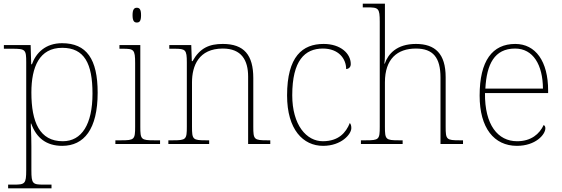

<svg xmlns="http://www.w3.org/2000/svg" viewBox="-20 -780 3043 1040"><path d="M24 240H259V220H217C157 220 150 216 150 142V13C150 -60 146 -95 147 -111H149C177 -32 232 10 317 10C435 10 509 -80 509 -278C509 -460 449 -546 316 -546C227 -546 175 -494 153 -432H149L146 -536H1V-516H45C118 -516 122 -512 122 -442V142C122 216 115 220 55 220H24ZM320 -15C195 -15 150 -118 150 -279C150 -417 193 -521 317 -521C437 -521 481 -436 481 -273C481 -107 423 -15 320 -15Z M721 -658C736 -658 744 -666 744 -698C744 -729 736 -738 721 -738C707 -738 698 -729 698 -698C698 -666 707 -658 721 -658ZM605 0H847V-20H817C744 -20 740 -24 740 -94V-536H627V-516H645C705 -516 712 -512 712 -438V-94C712 -24 708 -20 635 -20H605Z M892 0H1113V-20H1097C1024 -20 1020 -24 1020 -94V-334C1020 -423 1056 -517 1187 -517C1288 -517 1324 -454 1324 -365V0H1444V-20H1429C1356 -20 1352 -24 1352 -94V-357C1352 -482 1302 -542 1187 -542C1113 -542 1063 -520 1023 -449H1019L1016 -536H897V-516H925C985 -516 992 -511 992 -442V-94C992 -24 988 -20 915 -20H892Z M1730 10C1829 10 1883 -53 1883 -86C1883 -98 1881 -106 1875 -114C1853 -60 1814 -16 1730 -15C1640 -14 1563 -103 1563 -264C1563 -452 1631 -517 1729 -517C1814 -517 1855 -462 1855 -406C1870 -407 1880 -417 1880 -433C1880 -490 1825 -542 1733 -542C1619 -542 1535 -475 1535 -263C1535 -78 1622 10 1730 10Z M1935 0H2161V-20H2142C2069 -20 2065 -24 2065 -94V-334C2065 -461 2132 -517 2233 -517C2326 -517 2366 -468 2366 -360V0H2488V-20H2471C2398 -20 2394 -24 2394 -94V-362C2394 -489 2337 -542 2233 -542C2128 -542 2082 -487 2064 -435H2062C2064 -447 2065 -465 2065 -482V-760H1945V-740H1970C2030 -740 2037 -736 2037 -662V-94C2037 -24 2033 -20 1960 -20H1935Z M2780 10C2881 10 2934 -51 2934 -85C2934 -94 2931 -99 2925 -103C2902 -54 2857 -15 2781 -15C2677 -15 2605 -103 2607 -276H2949V-290C2949 -448 2881 -542 2771 -542C2647 -542 2578 -451 2578 -262C2578 -87 2656 10 2780 10ZM2921 -300H2609C2616 -432 2658 -517 2770 -517C2868 -517 2920 -429 2921 -300Z"/></svg>

Font: Noto Serif Gurmukhi Thin
Style: Regular
Weight: 100
Designer: Vaibhav Singh and the Monotype Design Team
Foundry: Monotype Imaging Inc.
Version: Version 2.004